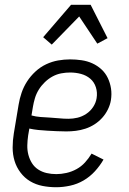

<svg xmlns="http://www.w3.org/2000/svg" viewBox="-20 -777 540 805"><path d="M216 8Q186 8 158 2.5Q130 -3 106.5 -17Q83 -31 66 -53.5Q49 -76 41 -102.5Q33 -129 33 -158.5Q33 -188 38 -218L58 -338Q62 -363 70.5 -388Q79 -413 93.5 -435.5Q108 -458 128.5 -477Q149 -496 173.5 -507.5Q198 -519 223.5 -523.5Q249 -528 274 -528Q298 -528 322 -524.5Q346 -521 367 -511.5Q388 -502 405 -486.5Q422 -471 432 -450Q442 -429 445.5 -405.5Q449 -382 445 -357Q442 -338 432.5 -318.5Q423 -299 408.5 -283Q394 -267 376 -255.5Q358 -244 338 -237.5Q318 -231 298 -228.5Q278 -226 258 -226Q238 -226 218.5 -227Q199 -228 179.5 -229Q160 -230 140.5 -232Q121 -234 103 -238L98 -209Q95 -188 94.5 -167.5Q94 -147 99 -128Q104 -109 114 -93Q124 -77 140 -66.5Q156 -56 175.5 -51.5Q195 -47 216 -47Q237 -47 259 -52Q281 -57 301 -68Q321 -79 336.5 -96Q352 -113 364 -133L414 -108Q399 -82 378 -59Q357 -36 330.5 -20.5Q304 -5 274 1.5Q244 8 216 8ZM267 -279Q286 -279 305 -283.5Q324 -288 341.5 -299.5Q359 -311 370.5 -328.5Q382 -346 385 -365Q389 -389 382 -411Q375 -433 358.5 -447Q342 -461 320 -467Q298 -473 274 -473Q256 -473 237 -469.5Q218 -466 200.5 -456.5Q183 -447 168 -432.5Q153 -418 142.5 -401Q132 -384 126.5 -365.5Q121 -347 118 -329L112 -293Q130 -288 149.5 -286.5Q169 -285 189 -284Q209 -283 228 -281Q247 -279 267 -279ZM197 -590 161 -621 278 -757H360L431 -617L388 -594L312 -708Z"/></svg>

Font: Iosevka SS18 Light
Style: Italic
Weight: 300
Italic angle: -9°
Monospace: yes
Designer: Belleve Invis
Foundry: Belleve Invis
Version: Version 25.1.1; ttfautohint (v1.8.4)